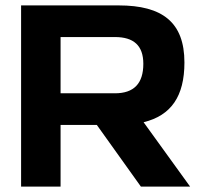

<svg xmlns="http://www.w3.org/2000/svg" viewBox="-20 -690 744 710"><path d="M419 -670H58V0H204V-228H338L501 0H683L511 -238C613 -263 662 -334 662 -459C662 -608 580 -670 419 -670ZM204 -345V-553H405C474 -553 510 -522 510 -454C510 -381 475 -345 405 -345Z"/></svg>

Font: LT Wave Bold
Style: Regular
Weight: 700
Designer: Daniel Lyons
Version: Version 2.5 (Glyphs App)